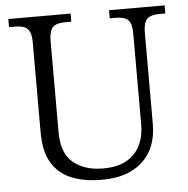

<svg xmlns="http://www.w3.org/2000/svg" viewBox="-52 -765 808 826"><g transform="rotate(-5 352.0 -352.0)"><path d="M355 10Q279 10 224 -12.5Q169 -35 139.5 -84.5Q110 -134 110 -215V-605Q110 -638 101 -653.5Q92 -669 76 -674Q60 -679 37 -679H14V-714H283V-679H260Q237 -679 220.5 -674Q204 -669 195.5 -652.5Q187 -636 187 -602V-210Q187 -119 236 -78.5Q285 -38 365 -38Q427 -38 466.5 -60.5Q506 -83 525 -122.5Q544 -162 544 -210V-605Q544 -638 535.5 -653.5Q527 -669 510.5 -674Q494 -679 471 -679H449V-714H689V-679H668Q645 -679 628 -674Q611 -669 602.5 -652.5Q594 -636 594 -602V-209Q594 -143 567 -94Q540 -45 487 -17.5Q434 10 355 10Z"/></g></svg>

Font: Noto Serif Tibetan Light
Style: Regular
Weight: 300
Version: Version 2.103